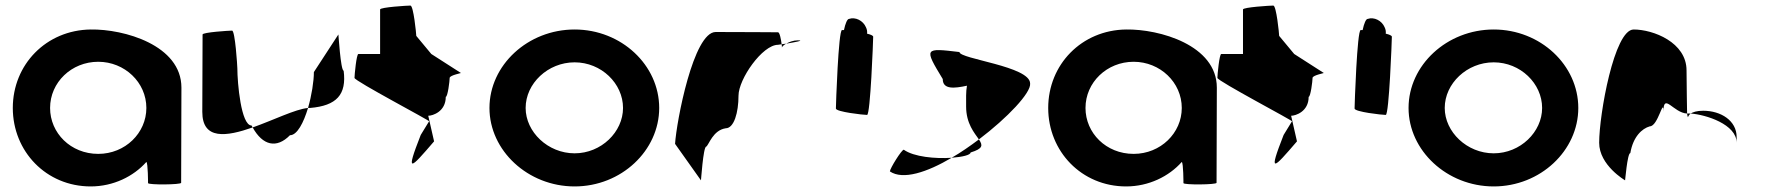

<svg xmlns="http://www.w3.org/2000/svg" viewBox="-20 -662 6346 690"><path d="M26 -274C26 -118 146 8 306 8C387 8 460 -28 506 -80C512 -76 512 -4 512 -4C512 3 631 2 631 -5L632 -347C632 -500 425 -558 306 -556C146 -554 26 -430 26 -274ZM160 -274C160 -366 237 -440 333 -440C428 -440 506 -366 506 -274C506 -184 430 -109 333 -109C234 -109 160 -184 160 -274Z M707 -260C707 -158 794 -171 888 -204C887 -206 885 -209 884 -211C846 -211 833 -366 833 -416C833 -424 825 -552 814 -552C804 -552 708 -546 708 -538C708 -538 707 -340 707 -260ZM888 -204C924 -139 974 -127 1022 -176C1048 -176 1071 -221 1087 -274C1042 -270 962 -230 888 -204ZM1087 -274H1094C1190 -282 1226 -322 1215 -408C1204 -408 1196 -546 1196 -538L1108 -403C1108 -370 1100 -319 1087 -274Z M1254 -382C1254 -371 1530 -226 1522 -226L1492 -177C1436 -34 1454 -54 1540 -154L1519 -246C1535 -246 1582 -261 1582 -314C1589 -314 1596 -371 1596 -382C1596 -392 1643 -400 1636 -400L1530 -468L1476 -533C1476 -540 1466 -642 1455 -642C1444 -642 1346 -636 1346 -628V-468H1268C1261 -468 1254 -392 1254 -382Z M1739 -274C1739 -121 1877 8 2045 8C2213 8 2349 -121 2349 -274C2349 -428 2213 -556 2045 -556C1877 -556 1739 -428 1739 -274ZM1869 -274C1869 -362 1949 -438 2045 -438C2141 -438 2219 -362 2219 -274C2219 -188 2141 -111 2045 -111C1949 -111 1869 -188 1869 -274Z M2406 -145 2499 -14C2499 -6 2507 -135 2518 -135C2528 -142 2542 -194 2588 -201C2618 -201 2634 -258 2634 -318C2634 -378 2720 -501 2776 -501C2776 -501 2781 -502 2789 -503C2787 -520 2782 -546 2776 -546C2776 -546 2634 -547 2552 -547C2472 -547 2411 -225 2406 -145ZM2789 -503C2790 -498 2790 -494 2790 -491C2790 -494 2796 -500 2805 -505C2799 -504 2794 -504 2789 -503ZM2805 -505C2835 -510 2874 -517 2847 -517C2831 -517 2816 -511 2805 -505Z M2984 -272C2984 -260 3083 -249 3096 -249C3108 -249 3118 -518 3118 -530C3118 -534 3109 -538 3096 -541C3097 -548 3096 -556 3092 -564C3082 -588 3054 -602 3031 -594C3025 -594 3018 -578 3013 -554H3006C2993 -554 2984 -284 2984 -272Z M3178 -46C3225 -14 3312 -43 3400 -95C3342 -91 3264 -98 3228 -124C3220 -124 3178 -56 3178 -46ZM3368 -378C3368 -340 3409 -344 3455 -354C3451 -333 3452 -306 3452 -279C3452 -218 3482 -184 3498 -161C3601 -239 3686 -329 3682 -362C3682 -424 3428 -450 3428 -475C3302 -490 3300 -490 3368 -378ZM3400 -95C3439 -98 3468 -105 3468 -114C3514 -128 3512 -140 3498 -161C3466 -137 3433 -114 3400 -95Z M3747 -274C3747 -118 3867 8 4027 8C4108 8 4181 -28 4227 -80C4233 -76 4233 -4 4233 -4C4233 3 4352 2 4352 -5L4353 -347C4353 -500 4146 -558 4027 -556C3867 -554 3747 -430 3747 -274ZM3881 -274C3881 -366 3958 -440 4054 -440C4149 -440 4227 -366 4227 -274C4227 -184 4151 -109 4054 -109C3955 -109 3881 -184 3881 -274Z M4355 -382C4355 -371 4631 -226 4623 -226L4593 -177C4537 -34 4555 -54 4641 -154L4620 -246C4636 -246 4683 -261 4683 -314C4690 -314 4697 -371 4697 -382C4697 -392 4744 -400 4737 -400L4631 -468L4577 -533C4577 -540 4567 -642 4556 -642C4545 -642 4447 -636 4447 -628V-468H4369C4362 -468 4355 -392 4355 -382Z M4848 -272C4848 -260 4947 -249 4960 -249C4972 -249 4982 -518 4982 -530C4982 -534 4973 -538 4960 -541C4961 -548 4960 -556 4956 -564C4946 -588 4918 -602 4895 -594C4889 -594 4882 -578 4877 -554H4870C4857 -554 4848 -284 4848 -272Z M5042 -274C5042 -121 5180 8 5348 8C5516 8 5652 -121 5652 -274C5652 -428 5516 -556 5348 -556C5180 -556 5042 -428 5042 -274ZM5172 -274C5172 -362 5252 -438 5348 -438C5444 -438 5522 -362 5522 -274C5522 -188 5444 -111 5348 -111C5252 -111 5172 -188 5172 -274Z M5727 -149C5727 -68 5820 -14 5820 -14C5820 -6 5828 -112 5839 -112C5849 -171 5881 -200 5909 -208C5939 -208 5958 -314 5958 -261C5958 -331 5994 -256 6043 -254C6043 -281 6041 -346 6041 -409C6041 -510 5921 -556 5851 -556C5781 -556 5727 -250 5727 -149ZM6043 -254C6044 -246 6045 -242 6046 -241C6046 -237 6045 -246 6056 -254ZM6056 -254C6111 -250 6221 -215 6221 -149V-170C6221 -228 6165 -264 6101 -264C6077 -264 6064 -259 6056 -254Z"/></svg>

Font: Ampere
Style: SC
Weight: 400
Version: Version 1